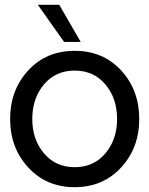

<svg xmlns="http://www.w3.org/2000/svg" viewBox="-20 -770 620 797"><path d="M137 -750H226L315 -596H246ZM482.5 -74.5Q407 7 290 7Q173 7 97.5 -74.5Q22 -156 22 -276Q22 -396 97 -477.5Q172 -559 290 -559Q408 -559 483 -477.5Q558 -396 558 -276Q558 -156 482.5 -74.5ZM466 -276Q466 -362 417.5 -419.5Q369 -477 290 -477Q211 -477 162.5 -419.5Q114 -362 114 -276Q114 -191 162.5 -133.5Q211 -76 290 -76Q369 -76 417.5 -133.5Q466 -191 466 -276Z"/></svg>

Font: Oakes Grotesk
Style: Regular
Weight: 400
Designer: Samuel Oakes
Foundry: Samuel Oakes
Version: Version 1.000;PS 001.000;hotconv 1.0.88;makeotf.lib2.5.64775